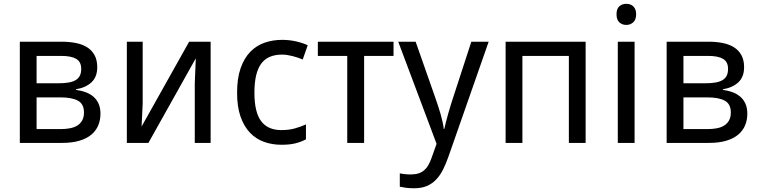

<svg xmlns="http://www.w3.org/2000/svg" viewBox="-20 -757 4033 1017"><path d="M495.1 -400.9Q495.1 -350.1 465.1 -321.5Q435.1 -293 382.8 -284.2V-280.8Q410.2 -277.3 433.8 -268.6Q457.5 -259.8 474.9 -244.9Q492.2 -230 502.2 -207.8Q512.2 -185.5 512.2 -154.8Q512.2 -122.1 500.7 -93.8Q489.3 -65.4 464.6 -44.4Q439.9 -23.4 401.1 -11.7Q362.3 0 307.1 0H85V-536.1H306.2Q346.7 -536.1 381.3 -529.3Q416 -522.5 441.2 -506.8Q466.3 -491.2 480.7 -465.1Q495.1 -439 495.1 -400.9ZM424.8 -161.1Q424.8 -206.1 393.1 -223.6Q361.3 -241.2 298.8 -241.2H173.8V-73.2H300.8Q328.1 -73.2 350.8 -77.6Q373.5 -82 389.9 -92.3Q406.2 -102.5 415.5 -119.4Q424.8 -136.2 424.8 -161.1ZM410.2 -392.1Q410.2 -429.7 383.5 -445.3Q356.9 -460.9 304.2 -460.9H173.8V-315.9H289.1Q319.3 -315.9 341.8 -319.6Q364.3 -323.2 379.6 -332Q395 -340.8 402.6 -355.5Q410.2 -370.1 410.2 -392.1Z M735.8 -536.1V-210L730 -86.9L981.9 -536.1H1095.7V0H1011.7V-315.9L1017.1 -448.2L766.1 0H651.9V-536.1Z M1470.7 9.8Q1421.4 9.8 1378.4 -5.6Q1335.4 -21 1303.7 -54.4Q1272 -87.9 1253.9 -139.9Q1235.8 -191.9 1235.8 -265.1Q1235.8 -341.8 1254.4 -395.3Q1272.9 -448.7 1305.4 -482.2Q1337.9 -515.6 1381.3 -530.8Q1424.8 -545.9 1474.6 -545.9Q1512.7 -545.9 1549.1 -537.6Q1585.4 -529.3 1609.9 -517.1L1583.5 -441.9Q1572.3 -446.8 1558.6 -451.4Q1544.9 -456.1 1530.3 -459.7Q1515.6 -463.4 1501.5 -465.6Q1487.3 -467.8 1474.6 -467.8Q1397.9 -467.8 1362.8 -418.7Q1327.6 -369.6 1327.6 -266.1Q1327.6 -163.1 1363 -115.5Q1398.4 -67.9 1470.7 -67.9Q1510.3 -67.9 1542.2 -76.9Q1574.2 -85.9 1600.6 -98.1V-19Q1574.2 -4.9 1544.2 2.4Q1514.2 9.8 1470.7 9.8Z M2064.5 -460.9H1908.7V0H1819.3V-460.9H1663.6V-536.1H2064.5Z M2089.4 -536.1H2181.6L2286.6 -236.8Q2293.5 -217.3 2300.5 -195.8Q2307.6 -174.3 2313.7 -152.8Q2319.8 -131.3 2324.2 -111.3Q2328.6 -91.3 2330.6 -74.2H2333.5Q2335.9 -86.4 2341.3 -107.4Q2346.7 -128.4 2353.3 -152.1Q2359.9 -175.8 2366.9 -198.7Q2374 -221.7 2379.4 -237.8L2476.6 -536.1H2568.4L2356.4 69.8Q2342.8 109.4 2326.9 140.9Q2311 172.4 2290 194.3Q2269 216.3 2240.7 228.3Q2212.4 240.2 2173.3 240.2Q2147.9 240.2 2129.4 237.5Q2110.8 234.9 2097.7 231.9V161.1Q2107.9 163.6 2123.5 165.3Q2139.2 167 2156.2 167Q2179.7 167 2196.8 161.4Q2213.9 155.8 2226.6 145Q2239.3 134.3 2248.3 118.7Q2257.3 103 2264.6 83L2292.5 4.9Z M2747.1 0H2658.2V-536.1H3082V0H2993.2V-460.9H2747.1Z M3341.3 0H3252.4V-536.1H3341.3ZM3245.6 -681.2Q3245.6 -710.4 3260.5 -723.6Q3275.4 -736.8 3297.4 -736.8Q3308.1 -736.8 3317.6 -733.6Q3327.1 -730.5 3334.2 -723.6Q3341.3 -716.8 3345.5 -706.3Q3349.6 -695.8 3349.6 -681.2Q3349.6 -652.8 3334.2 -638.9Q3318.8 -625 3297.4 -625Q3275.4 -625 3260.5 -638.7Q3245.6 -652.3 3245.6 -681.2Z M3921.4 -400.9Q3921.4 -350.1 3891.4 -321.5Q3861.3 -293 3809.1 -284.2V-280.8Q3836.4 -277.3 3860.1 -268.6Q3883.8 -259.8 3901.1 -244.9Q3918.5 -230 3928.5 -207.8Q3938.5 -185.5 3938.5 -154.8Q3938.5 -122.1 3927 -93.8Q3915.5 -65.4 3890.9 -44.4Q3866.2 -23.4 3827.4 -11.7Q3788.6 0 3733.4 0H3511.2V-536.1H3732.4Q3772.9 -536.1 3807.6 -529.3Q3842.3 -522.5 3867.4 -506.8Q3892.6 -491.2 3907 -465.1Q3921.4 -439 3921.4 -400.9ZM3851.1 -161.1Q3851.1 -206.1 3819.3 -223.6Q3787.6 -241.2 3725.1 -241.2H3600.1V-73.2H3727.1Q3754.4 -73.2 3777.1 -77.6Q3799.8 -82 3816.2 -92.3Q3832.5 -102.5 3841.8 -119.4Q3851.1 -136.2 3851.1 -161.1ZM3836.4 -392.1Q3836.4 -429.7 3809.8 -445.3Q3783.2 -460.9 3730.5 -460.9H3600.1V-315.9H3715.3Q3745.6 -315.9 3768.1 -319.6Q3790.5 -323.2 3805.9 -332Q3821.3 -340.8 3828.9 -355.5Q3836.4 -370.1 3836.4 -392.1Z"/></svg>

Font: WenQuanYi Micro Hei
Style: Regular
Weight: 400
Foundry: Ascender Corporation
Version: Version 0.2.0-beta